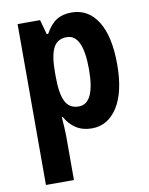

<svg xmlns="http://www.w3.org/2000/svg" viewBox="-88 -621 716 925"><g transform="rotate(-10 269.5 -158.5)"><path d="M326 -557Q408 -557 454 -483.5Q500 -410 500 -273Q500 -138 453 -64Q406 10 327 10Q283 10 250.5 -10.5Q218 -31 198 -68H193Q195 -41 196.5 -17.5Q198 6 198 24V240H61V-547H171L191 -475H198Q222 -519 252 -538Q282 -557 326 -557ZM283 -444Q237 -444 217.5 -406.5Q198 -369 198 -288V-264Q198 -183 217.5 -144Q237 -105 283 -105Q362 -105 362 -273Q362 -444 283 -444Z"/></g></svg>

Font: Noto Sans Myanmar UI Condensed
Style: Bold
Weight: 700
Width: 3
Designer: Monotype Design Team
Foundry: Monotype Imaging Inc.
Version: Version 2.103; ttfautohint (v1.8.4.7-5d5b)